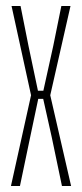

<svg xmlns="http://www.w3.org/2000/svg" viewBox="-20 -620 273 640"><path d="M16.5 0 83.5 -302.5 18.5 -600H48.5L75 -467L106.5 -317.5H124.5L157.5 -467L184.5 -600H215L147.5 -302.5L217 0H186.5L152.5 -162.5L124 -290.5H107.5L80.5 -162.5L46.5 0Z"/></svg>

Font: Big Shoulders Display Thin ExtraLight
Style: Regular
Weight: 250
Version: Version 2.002